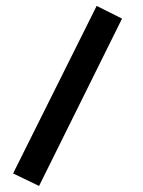

<svg xmlns="http://www.w3.org/2000/svg" viewBox="-20 -386 478 643"><path d="M303.7 -366.2 388.7 -323.7 110.8 236.8 23.9 194.8Z"/></svg>

Font: Vazirmatn RD SemiBold
Style: Regular
Weight: 600
Designer: Saber Rastikerdar
Foundry: Saber Rastikerdar
Version: Version 32.102